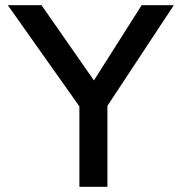

<svg xmlns="http://www.w3.org/2000/svg" viewBox="-20 -720 700 740"><path d="M286 0V-310L10 -700H140L342 -410L526 -700H650L394 -312V0Z"/></svg>

Font: Easer Grotesk
Style: Regular
Weight: 400
Designer: Boardeaser, Bonnie Shaver-Troup, Thomas Jockin
Foundry: Lexend
Version: Version 1.008;Glyphs 3.1.2 (3151)